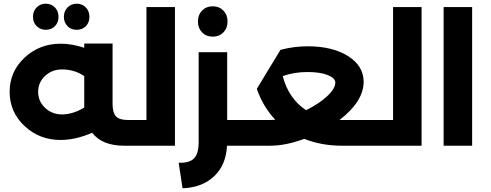

<svg xmlns="http://www.w3.org/2000/svg" viewBox="-20 -787 2650 1037"><path d="M227 -626Q198 -626 178 -646Q158 -666 158 -696Q158 -727 178 -747Q198 -767 227 -767Q257 -767 276.5 -747Q296 -727 296 -696Q296 -665 276.5 -645.5Q257 -626 227 -626ZM325 -696Q325 -727 345 -747Q365 -767 394 -767Q424 -767 443.5 -747Q463 -727 463 -696Q463 -665 443.5 -645.5Q424 -626 394 -626Q364 -626 344.5 -646Q325 -666 325 -696ZM692 -139Q712 -139 712 -70Q712 0 692 0H651Q531 0 478 -70Q388 -31 307 -31Q193 -31 112.5 -106.5Q32 -182 32 -291Q32 -400 112.5 -475.5Q193 -551 308 -551Q367 -551 435 -529V-552H588V-226Q588 -179 606 -159Q624 -139 670 -139ZM315 -169Q373 -169 435 -206V-225V-376Q382 -412 315 -412Q261 -412 223.5 -377Q186 -342 186 -291Q186 -240 223.5 -204.5Q261 -169 315 -169Z M771 -749H925V0H692Q672 0 672 -70Q672 -139 692 -139H771Z M1186.5 -612Q1164 -589 1129 -589Q1094 -589 1071.5 -612Q1049 -635 1049 -671Q1049 -707 1071.5 -730Q1094 -753 1129 -753Q1164 -753 1186.5 -730Q1209 -707 1209 -671Q1209 -635 1186.5 -612ZM1312 -139Q1332 -139 1332 -70Q1332 0 1312 0H1206Q1201 104 1136.5 165Q1072 226 966 230L945 92Q1003 94 1028 68.5Q1053 43 1053 -20V-505H1207V-139Z M2024 -139Q2044 -139 2044 -70Q2044 0 2024 0H1827Q1717 0 1623 -37Q1524 0 1439 0H1312Q1292 0 1292 -70Q1292 -139 1312 -139H1439Q1443 -139 1452.5 -139.5Q1462 -140 1467 -140Q1401 -210 1367 -307L1495 -518Q1569 -537 1641 -537Q1776 -537 1860 -484Q1944 -431 1944 -345Q1944 -240 1814 -139H1827ZM1507 -376Q1539 -254 1633 -192Q1701 -225 1746 -266.5Q1791 -308 1791 -341Q1791 -365 1750.5 -381.5Q1710 -398 1640 -398Q1569 -398 1507 -376Z M2103 -749H2257V0H2024Q2004 0 2004 -70Q2004 -139 2024 -139H2103Z M2376 0V-749H2530V0Z"/></svg>

Font: Montserrat-Arabic SemiBold
Style: Regular
Weight: 600
Designer: Mohamed Gaber
Foundry: Kief Type Foundry
Version: Version 5.008;PS 005.008;hotconv 1.0.88;makeotf.lib2.5.64775